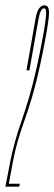

<svg xmlns="http://www.w3.org/2000/svg" viewBox="-55 -698 203 718"><path d="M-35 0 -33 -9Q-30 -27 -16 -97Q-2 -167 26 -247Q56 -334 75 -414.5Q94 -495 110 -586Q118 -636 117.5 -651.5Q117 -667 110 -667Q96 -667 89 -626.5Q82 -586 55 -435H44Q70 -585 78.5 -631.5Q87 -678 112 -678Q126 -678 128 -658.5Q130 -639 120 -583Q105 -496 85.5 -413Q66 -330 36 -246Q6 -162 -6 -97Q-18 -32 -22 -11H19L17 0Z"/></svg>

Font: Anybody UltraCondensed Thin
Style: Italic
Weight: 100
Width: 1
Italic angle: -10°
Designer: Tyler Finck
Foundry: Etcetera Type Company
Version: Version 1.010; ttfautohint (v1.8.3) -l 8 -r 50 -G 200 -x 14 